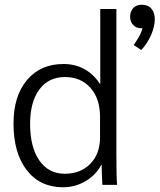

<svg xmlns="http://www.w3.org/2000/svg" viewBox="-20 -780 675 810"><path d="M37 -259Q37 -375 94 -442.5Q151 -510 248 -510Q296 -510 335 -489Q374 -468 401 -427H403V-742H471V-124Q471 -35 474 0H412Q409 -42 409 -84H407Q384 -41 340.5 -15.5Q297 10 246 10Q149 10 93 -62Q37 -134 37 -259ZM402 -200V-287Q402 -364 361.5 -409.5Q321 -455 254 -455Q185 -455 146 -402.5Q107 -350 107 -257Q107 -159 146 -103Q185 -47 253 -47Q320 -47 361 -89Q402 -131 402 -200ZM633 -699Q633 -668 617.5 -632.5Q602 -597 576 -569L544 -590Q547 -595 556.5 -609Q566 -623 572 -636Q578 -649 581 -661H575Q555 -661 542 -674.5Q529 -688 529 -709Q529 -732 542 -746Q555 -760 578 -760Q605 -760 619 -743Q633 -726 633 -699Z"/></svg>

Font: Sarabun Light
Style: Regular
Weight: 300
Designer: Suppakit Chalermlarp | Katatrad Co.,Ltd.
Foundry: Cadson Demak Co.,Ltd.
Version: Version 1.000; ttfautohint (v1.6)